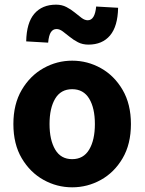

<svg xmlns="http://www.w3.org/2000/svg" viewBox="-20 -780 612 812"><path d="M285.2 12.2Q220.7 12.2 164.1 -19.3Q107.4 -50.8 72 -110.6Q36.6 -170.4 36.6 -255.4Q36.6 -339.8 72 -399.9Q107.4 -460 164.1 -491.7Q220.7 -523.4 285.2 -523.4Q350.1 -523.4 406.7 -491.7Q463.4 -460 498.5 -399.9Q533.7 -339.8 533.7 -255.4Q533.7 -170.4 498.5 -110.6Q463.4 -50.8 406.7 -19.3Q350.1 12.2 285.2 12.2ZM285.2 -106.9Q333 -106.9 357.2 -147.5Q381.3 -188 381.3 -255.4Q381.3 -322.8 357.2 -362.8Q333 -402.8 285.2 -402.8Q237.3 -402.8 213.4 -362.8Q189.5 -322.8 189.5 -255.4Q189.5 -188 213.4 -147.5Q237.3 -106.9 285.2 -106.9ZM354 -591.3Q329.1 -591.3 309.8 -601.3Q290.5 -611.3 274.7 -624.3Q258.8 -637.2 245.4 -647.2Q231.9 -657.2 219.2 -657.2Q204.1 -657.2 195.3 -644Q186.5 -630.9 183.6 -599.6L90.8 -605Q92.3 -683.6 125.2 -721.9Q158.2 -760.3 217.3 -760.3Q241.7 -760.3 261 -750.2Q280.3 -740.2 295.9 -727.3Q311.5 -714.4 325 -704.3Q338.4 -694.3 351.1 -694.3Q381.3 -694.3 386.7 -752.4L479.5 -747.1Q478 -668.5 445.3 -629.9Q412.6 -591.3 354 -591.3Z"/></svg>

Font: Akatab Black
Style: Regular
Weight: 900
Designer: SIL Global
Foundry: SIL Global
Version: Version 4.000